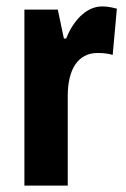

<svg xmlns="http://www.w3.org/2000/svg" viewBox="-20 -578 392 598"><path d="M298 -558C246 -558 206 -509 186 -458H179L160 -548H56V0H191V-279C191 -361 222 -413 284 -413C303 -413 318 -411 331 -407L344 -551C325 -556 312 -558 298 -558Z"/></svg>

Font: Noto Sans Oriya ExtCond Bold
Style: Bold
Weight: 700
Width: 2
Designer: Amélie Bonet and Sol Matas
Foundry: Google LLC
Version: Version 2.006